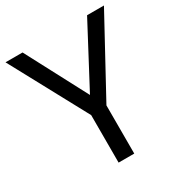

<svg xmlns="http://www.w3.org/2000/svg" viewBox="-168 -835 902 956"><g transform="rotate(-30 283.0 -357.0)"><path d="M283 -363 469 -714H566L328 -277V0H238V-273L0 -714H98Z"/></g></svg>

Font: ugurmukhi25
Style: Book
Weight: 400
Designer: Jelle Bosma - Monotype Design Team
Foundry: Monotype Imaging Inc.
Version: Version 2.003